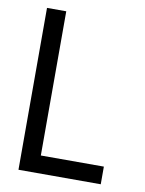

<svg xmlns="http://www.w3.org/2000/svg" viewBox="-77 -715 584 771"><g transform="rotate(10 215.0 -330.0)"><path d="M387.5 0H52V-660H130.5V-72H387.5Z"/></g></svg>

Font: Lucymar Sans
Style: Regular
Weight: 400
Foundry: The League of Moveable Type (original font) / Main changes by Cristiano Sobral with portions from Mirco Monsees
Version: Version 2.001;August 30, 2020;FontCreator 13.0.0.2681 64-bit